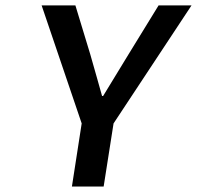

<svg xmlns="http://www.w3.org/2000/svg" viewBox="-20 -680 718 700"><path d="M242.2 0 277.8 -230 131.8 -660.2H254.9L309.1 -481.9Q317.9 -452.6 333.5 -396.2Q349.1 -339.8 352.1 -330.1H356L449.2 -482.9L558.1 -660.2H678.2L394 -230L357.9 0Z"/></svg>

Font: Office Code Pro Medium Italic
Style: Regular
Weight: 500
Italic angle: -9°
Designer: Nathan Rutzky & Paul D. Hunt
Foundry: Adobe Systems Incorporated
Version: Version 1.004;PS 001.004;hotconv 1.0.70;makeotf.lib2.5.58329